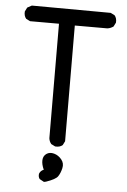

<svg xmlns="http://www.w3.org/2000/svg" viewBox="-58 -753 615 930"><g transform="rotate(5 250.0 -288.0)"><path d="M191.4 134.8 169.9 123Q162.1 113.3 164.1 97.7Q169.9 82 185.5 76.2Q173.8 50.8 174.8 30.3Q175.8 9.8 191.4 -1Q207 -11.7 228.5 -5.9Q250 0 265.1 18.6Q280.3 37.1 274.4 61.5Q268.6 85.9 257.8 101.6Q247.1 117.2 201.2 132.8ZM230.5 -41 210.9 -50.8Q201.2 -62.5 199.2 -78.1L197.3 -634.8H56.6L37.1 -644.5Q25.4 -658.2 27.3 -679.7L37.1 -699.2L58.6 -710.9L442.4 -709L461.9 -699.2Q473.6 -685.5 471.7 -664.1L461.9 -644.5Q448.2 -634.8 432.6 -632.8H274.4L276.4 -70.3L266.6 -50.8Q252.9 -39.1 230.5 -41Z"/></g></svg>

Font: JasonHandwriting4
Style: Regular
Weight: 400
Version: Version 1.01.21